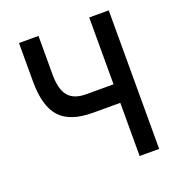

<svg xmlns="http://www.w3.org/2000/svg" viewBox="-126 -798 839 903"><g transform="rotate(-20 293.0 -346.5)"><path d="M283.2 -266.1Q169.9 -266.1 119.1 -321.5Q68.4 -377 68.4 -500.5V-693.4H166V-500.5Q166 -426.3 193.8 -392.6Q221.7 -358.9 283.2 -358.9H419.9V-693.4H517.6V0H419.9V-266.1Z"/></g></svg>

Font: Caskaydia Cove
Style: Regular
Weight: 400
Monospace: yes
Designer: Aaron Bell
Foundry: Saja Typeworks
Version: Version 4.300; ttfautohint (v1.8.3)